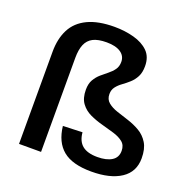

<svg xmlns="http://www.w3.org/2000/svg" viewBox="-135 -889 1004 1024"><g transform="rotate(20 367.0 -377.0)"><path d="M490 7Q382 7 328.5 -37Q275 -81 265 -170L375 -174Q379 -125 408 -101Q437 -77 494 -77Q545 -77 575 -95.5Q605 -114 605 -152Q605 -184 584 -201Q563 -218 530 -228Q497 -238 459.5 -248Q422 -258 389 -273.5Q356 -289 335 -317.5Q314 -346 314 -394Q314 -428 327 -450.5Q340 -473 359 -489.5Q378 -506 396.5 -520.5Q415 -535 428 -553Q441 -571 441 -597Q441 -631 412.5 -650Q384 -669 333 -669Q284 -669 256 -654.5Q228 -640 215.5 -610Q203 -580 203 -534V0H78V-523Q78 -597 105.5 -650.5Q133 -704 192.5 -732.5Q252 -761 344 -761Q403 -761 454.5 -747Q506 -733 537 -702.5Q568 -672 568 -619Q568 -583 555.5 -559Q543 -535 524 -518Q505 -501 485.5 -487Q466 -473 453 -456Q440 -439 440 -415Q440 -385 460.5 -368Q481 -351 512.5 -340.5Q544 -330 580 -318.5Q616 -307 647.5 -288.5Q679 -270 699 -237.5Q719 -205 719 -151Q719 -74 658 -33.5Q597 7 490 7Z"/></g></svg>

Font: Pathway Extreme 28pt SemiBold
Style: Regular
Weight: 600
Designer: Eduardo Rodriguez Tunni
Foundry: Eduardo Rodriguez Tunni
Version: Version 1.001;gftools[0.9.26]